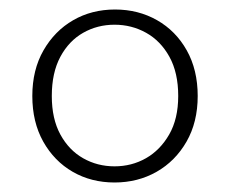

<svg xmlns="http://www.w3.org/2000/svg" viewBox="-20 -732 484 404"><path d="M221 -348Q172 -348 133 -370.5Q94 -393 71 -434Q48 -475 48 -530Q48 -585 71.5 -626Q95 -667 134 -689.5Q173 -712 222 -712Q271 -712 310.5 -689.5Q350 -667 373 -626Q396 -585 396 -530Q396 -475 372.5 -434Q349 -393 309.5 -370.5Q270 -348 221 -348ZM221 -382Q257 -382 287 -399Q317 -416 336 -449Q355 -482 355 -530Q355 -579 336.5 -612.5Q318 -646 287.5 -663Q257 -680 221 -680Q185 -680 155 -663Q125 -646 107 -612.5Q89 -579 89 -530Q89 -482 107 -449Q125 -416 155 -399Q185 -382 221 -382Z"/></svg>

Font: DM Sans 24pt ExtraLight
Style: Regular
Weight: 250
Designer: Colophon Foundry, Jonny Pinhorn
Foundry: Colophon Foundry
Version: Version 4.004;gftools[0.9.30]